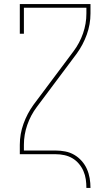

<svg xmlns="http://www.w3.org/2000/svg" viewBox="-20 -755 540 940"><path d="M403 165Q403 144 400 123Q397 102 388.5 82.5Q380 63 366 46.5Q352 30 334 19.5Q316 9 295 4.5Q274 0 253 0H77V-46Q77 -99 95 -149Q113 -199 144 -242L340 -504Q370 -544 386.5 -591.5Q403 -639 403 -689V-717H97V-590H77V-735H423V-689Q423 -636 405 -586Q387 -536 356 -493L160 -231Q130 -191 113.5 -143.5Q97 -96 97 -46V-18H253Q276 -18 299.5 -13.5Q323 -9 343.5 3Q364 15 380 33Q396 51 405.5 72.5Q415 94 419 117.5Q423 141 423 165Z"/></svg>

Font: Iosevka Curly Slab Thin
Style: Regular
Weight: 100
Monospace: yes
Designer: Belleve Invis
Foundry: Belleve Invis
Version: Version 22.1.2; ttfautohint (v1.8.4)